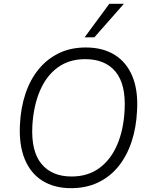

<svg xmlns="http://www.w3.org/2000/svg" viewBox="-20 -975 786 1003"><path d="M351 8Q264 8 202 -30.5Q140 -69 109.5 -143Q79 -217 84 -321Q88 -411 113 -485.5Q138 -560 182.5 -614Q227 -668 288.5 -697.5Q350 -727 428 -727Q517 -727 579 -688.5Q641 -650 671.5 -576.5Q702 -503 696 -398Q692 -308 667 -233.5Q642 -159 598 -105Q554 -51 492 -21.5Q430 8 351 8ZM354 -53Q439 -53 499 -97Q559 -141 592.5 -219.5Q626 -298 631 -401Q638 -534 584 -600Q530 -666 425 -666Q341 -666 281.5 -622.5Q222 -579 188.5 -500.5Q155 -422 149 -318Q142 -185 196.5 -119Q251 -53 354 -53ZM422 -780 551 -955H627L473 -780Z"/></svg>

Font: Nunitoga
Style: Light Italic
Weight: 300
Italic angle: -9°
Designer: Vernon Adams
Foundry: Vernon Adams
Version: Version 1.0